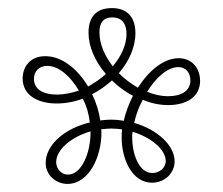

<svg xmlns="http://www.w3.org/2000/svg" viewBox="-20 -723 551 475"><path d="M396 -463C441 -463 475 -483 475 -523C475 -553 456 -579 422 -579C385 -579 348 -548 321 -506C304 -516 288 -528 274 -542C299 -571 315 -606 315 -641C315 -678 297 -703 257 -703C217 -703 199 -680 199 -642C199 -608 215 -571 242 -540C229 -528 214 -518 198 -509C172 -552 134 -584 92 -584C53 -584 36 -556 36 -529C36 -487 74 -467 120 -467C142 -467 164 -471 185 -479C194 -461 200 -441 202 -420C139 -405 93 -364 93 -320C93 -289 119 -268 147 -268C200 -268 231 -335 231 -395C231 -398 231 -401 230 -403C238 -404 247 -405 255 -405C264 -405 273 -404 282 -403C281 -396 281 -389 281 -382C281 -329 307 -271 356 -271C387 -271 412 -294 412 -324C412 -362 371 -402 312 -419C316 -438 323 -457 333 -476C353 -468 374 -463 396 -463ZM258 -680C281 -680 293 -665 293 -639C293 -612 280 -584 259 -559C239 -585 226 -614 226 -643C226 -666 235 -680 258 -680ZM121 -489C88 -489 64 -501 64 -528C64 -545 75 -560 97 -560C125 -560 154 -535 175 -499C158 -493 139 -489 121 -489ZM421 -557C440 -557 451 -543 451 -524C451 -497 427 -485 396 -485C378 -485 361 -489 344 -496C365 -530 394 -557 421 -557ZM286 -424C276 -426 265 -427 254 -427C245 -427 237 -426 228 -425C225 -447 218 -469 208 -490C226 -499 242 -511 257 -524C272 -509 290 -496 309 -486C299 -467 291 -445 286 -424ZM204 -395C204 -345 182 -291 148 -291C132 -291 119 -305 119 -322C119 -352 155 -384 204 -398ZM390 -325C390 -307 374 -295 357 -295C321 -295 307 -348 307 -382C307 -387 307 -392 308 -397C355 -383 390 -352 390 -325Z"/></svg>

Font: Arima Koshi ExtraLight
Style: Regular
Weight: 275
Designer: Joana Correia and Natanael Gama
Foundry: NDISCOVER
Version: Version 1.019;PS 001.019;hotconv 1.0.88;makeotf.lib2.5.64775